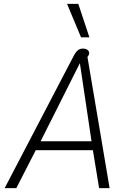

<svg xmlns="http://www.w3.org/2000/svg" viewBox="-20 -968 670 988"><path d="M359 -680Q370 -701 381 -709.5Q392 -718 406 -718Q422 -718 430.5 -711Q439 -704 439 -695Q439 -686 430 -675L544 0H490L458 -195H164L64 0H4ZM451 -241 391 -643 189 -241ZM325 -948H383L440 -776H397Z"/></svg>

Font: Niramit ExtraLight
Style: Italic
Weight: 200
Italic angle: -10°
Designer: Katatrad Aksorn Co.,Ltd.
Foundry: Cadson Demak Co.,Ltd.
Version: Version 1.000; ttfautohint (v1.6)